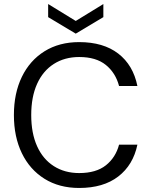

<svg xmlns="http://www.w3.org/2000/svg" viewBox="-20 -921 751 953"><path d="M373 12Q274 12 201 -33.5Q128 -79 88.5 -160.5Q49 -242 49 -350Q49 -458 88.5 -539.5Q128 -621 201 -666.5Q274 -712 373 -712Q493 -712 567 -655Q641 -598 662 -494H571Q554 -559 505.5 -598.5Q457 -638 373 -638Q301 -638 247 -603.5Q193 -569 164 -504.5Q135 -440 135 -350Q135 -260 164 -195.5Q193 -131 247 -96.5Q301 -62 373 -62Q457 -62 505.5 -100.5Q554 -139 571 -203H662Q641 -102 567 -45Q493 12 373 12ZM356 -754 219 -836V-901L356 -817L493 -901V-836Z"/></svg>

Font: DM Sans 10pt
Style: Regular
Weight: 400
Version: Version 4.004;gftools[0.9.30]